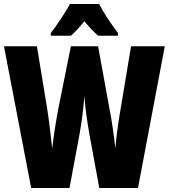

<svg xmlns="http://www.w3.org/2000/svg" viewBox="-20 -947 850 967"><path d="M479 -927H332C315 -892 263 -815 236 -781V-767H337C354 -781 377 -806 405 -840C432 -807 455 -783 475 -767H574V-781C534 -834 502 -883 479 -927ZM810 -714H640L588 -402C576 -334 565 -254 561 -199C554 -263 542 -349 531 -401L474 -714H337L274 -401C265 -356 251 -271 243 -199C236 -267 225 -354 217 -403L166 -714H0L137 0H330L380 -268C391 -327 401 -408 405 -462C410 -396 420 -328 431 -267L480 0H675Z"/></svg>

Font: Noto Sans Gujarati ExtraCondensed Black
Style: Regular
Weight: 900
Width: 2
Designer: Jelle Bosma - Monotype Design Team, Universal Thirst
Foundry: Monotype Imaging Inc.
Version: Version 2.106